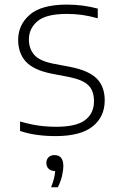

<svg xmlns="http://www.w3.org/2000/svg" viewBox="-20 -568 506 814"><path d="M216 9Q174.5 9 137.8 4Q101 -1 65 -12.5V-53Q108.5 -40.5 144.2 -35.5Q180 -30.5 218 -30.5Q303.5 -30.5 341 -59Q378.5 -87.5 378.5 -139Q378.5 -182.5 355.2 -206Q332 -229.5 273 -241.5L197.5 -256Q121.5 -271.5 89.2 -307.2Q57 -343 57 -399Q57 -463 106.5 -505.8Q156 -548.5 264 -548.5Q331.5 -548.5 394.5 -531.5V-490.5Q358 -500.5 327.8 -504.8Q297.5 -509 264 -509Q175 -509 138.8 -478Q102.5 -447 102.5 -400.5Q102.5 -363 124 -336.8Q145.5 -310.5 203.5 -298.5L279.5 -284Q357.5 -268.5 390.8 -234.2Q424 -200 424 -142.5Q424 -73 372.8 -32Q321.5 9 216 9ZM196.5 226Q205 205 209 188.2Q213 171.5 214 157H212.5Q196 157 186.2 147.5Q176.5 138 176.5 123Q176.5 108 185.8 98.8Q195 89.5 210.5 89.5Q248.5 89.5 248.5 135.5Q248.5 154 242.8 178.5Q237 203 225 226Z"/></svg>

Font: Encode Sans Semi Expanded ExtraLight
Style: Regular
Weight: 200
Width: 6
Designer: Multiple Designers
Foundry: Impallari Type
Version: Version 3.000; ttfautohint (v1.8.3) -l 8 -r 50 -G 200 -x 14 